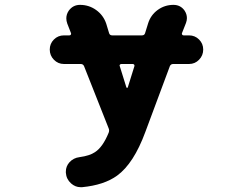

<svg xmlns="http://www.w3.org/2000/svg" viewBox="-20 -567 1040 793"><path d="M319.3 206.1Q316.4 206.1 312.5 206.1Q291 206.1 273.4 190.4Q253.9 172.9 252 146.5Q252 143.6 252 141.6Q252 120.1 266.6 103.5Q283.2 85 308.6 82Q350.6 76.2 372.1 61.5Q404.3 41 428.7 -18.6Q432.6 -28.3 428.7 -37.1L327.1 -293.9Q323.2 -302.7 313.5 -302.7H244.1Q219.7 -302.7 202.6 -320.3Q185.5 -337.9 185.5 -362.3Q185.5 -386.7 202.6 -403.8Q219.7 -420.9 244.1 -420.9H266.6Q270.5 -420.9 272.5 -423.8Q274.4 -426.8 273.4 -429.7L257.8 -469.7Q253.9 -480.5 253.9 -491.2Q253.9 -507.8 263.7 -522.5Q281.2 -546.9 310.5 -546.9Q347.7 -546.9 377.4 -525.4Q407.2 -503.9 418.9 -468.8L430.7 -429.7Q433.6 -420.9 443.4 -420.9H566.4Q576.2 -420.9 579.1 -429.7L591.8 -470.7Q602.5 -504.9 631.3 -525.9Q660.2 -546.9 696.3 -546.9Q725.6 -546.9 742.2 -523.4Q752 -508.8 752 -492.2Q752 -482.4 748 -471.7L731.4 -429.7Q730.5 -426.8 732.4 -423.8Q734.4 -420.9 738.3 -420.9H760.7Q785.2 -420.9 802.2 -403.8Q819.3 -386.7 819.3 -362.3Q819.3 -337.9 802.2 -320.3Q785.2 -302.7 760.7 -302.7H695.3Q685.5 -302.7 681.6 -293.9L580.1 -21.5Q532.2 108.4 463.9 158.2Q410.2 197.3 319.3 206.1ZM502 -206.1Q502.9 -204.1 504.9 -204.1Q506.8 -204.1 507.8 -206.1L535.2 -293.9Q536.1 -296.9 534.2 -299.8Q532.2 -302.7 528.3 -302.7H481.4Q477.5 -302.7 475.1 -299.8Q472.7 -296.9 474.6 -293.9Z"/></svg>

Font: Rounded-X Mgen+ 1m bold
Style: Bold
Weight: 700
Designer: [Source Han Sans]
Ryoko NISHIZUKA  (kana & ideographs); Paul D. Hunt (Latin, Greek & Cyrillic); Wenlong ZHANG  (bopomofo
Version: Version 1.059.20150602